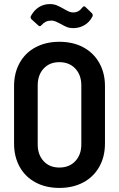

<svg xmlns="http://www.w3.org/2000/svg" viewBox="-20 -913 584 942"><path d="M49 -209V-491Q49 -555 76.5 -604.5Q104 -654 154.5 -681Q205 -708 271 -708Q338 -708 388.5 -681Q439 -654 467 -604.5Q495 -555 495 -491V-209Q495 -144 467 -94.5Q439 -45 388.5 -18Q338 9 271 9Q205 9 154.5 -18Q104 -45 76.5 -94.5Q49 -144 49 -209ZM379 -204V-494Q379 -545 349.5 -576.5Q320 -608 271 -608Q223 -608 194 -576.5Q165 -545 165 -494V-204Q165 -154 194 -122.5Q223 -91 271 -91Q320 -91 349.5 -122.5Q379 -154 379 -204ZM279 -795Q273 -798 263 -803Q253 -808 246 -810Q239 -812 231 -812Q203 -812 184 -790Q176 -780 168 -788L135 -818Q127 -826 132 -835Q147 -863 171 -878Q195 -893 224 -893Q243 -893 257 -887.5Q271 -882 292 -870Q296 -868 305.5 -862.5Q315 -857 323 -854.5Q331 -852 339 -852Q366 -852 383 -875Q388 -882 393 -882Q396 -882 400 -878L431 -848Q435 -844 435 -839Q435 -834 433 -831Q419 -804 394 -789.5Q369 -775 339 -775Q322 -775 309 -780Q296 -785 279 -795Z"/></svg>

Font: Barlow Semi Condensed SemiBold
Style: Regular
Weight: 600
Width: 4
Designer: Jeremy Tribby
Foundry: Tribby Type
Version: Version 1.408